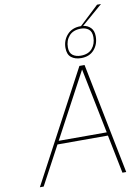

<svg xmlns="http://www.w3.org/2000/svg" viewBox="-114 -1176 888 1248"><g transform="rotate(-10 330.0 -552.0)"><path d="M366 -863Q366 -913 398.5 -949Q431 -985 487 -985H490L617 -1104H643L504 -984Q534 -980 553.5 -960Q573 -940 573 -903Q573 -851 542 -815.5Q511 -780 456 -780Q416 -780 391 -799.5Q366 -819 366 -863ZM382 -863Q382 -827 403 -811.5Q424 -796 456 -796Q506 -796 531.5 -826Q557 -856 557 -901Q557 -938 536.5 -953.5Q516 -969 486 -969Q435 -969 408.5 -939Q382 -909 382 -863ZM469 -732 615 0H590L539 -254H206L70 0H45L435 -732ZM535 -276 448 -706 218 -276Z"/></g></svg>

Font: Exo Thin
Style: Italic
Weight: 250
Italic angle: -9°
Designer: Natanael Gama
Foundry: Natanael Gama
Version: Version 1.500; ttfautohint (v1.6)